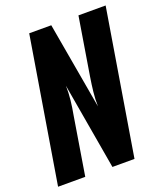

<svg xmlns="http://www.w3.org/2000/svg" viewBox="-136 -826 781 916"><g transform="rotate(-20 254.5 -367.5)"><path d="M0 0 121 -735H233L310 -295Q309 -331 313 -367.5Q317 -404 323 -441L371 -735H509L388 0H276L200 -440Q201 -404 197 -367.5Q193 -331 186 -294L138 0Z"/></g></svg>

Font: Iosevka SS18 Heavy
Style: Italic
Weight: 900
Italic angle: -9°
Monospace: yes
Designer: Belleve Invis
Foundry: Belleve Invis
Version: Version 25.1.1; ttfautohint (v1.8.4)